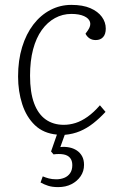

<svg xmlns="http://www.w3.org/2000/svg" viewBox="-20 -538 498 786"><path d="M218 228Q194 228 177 222.5Q160 217 146 209L155 184Q167 189 180 192.5Q193 196 211 196Q228 196 243 190Q258 184 267 171Q276 158 276 138Q276 119 266.5 108Q257 97 239.5 94Q222 91 199 94L189 82L213 13Q158 8 123 -25.5Q88 -59 71 -111.5Q54 -164 54 -225Q54 -291 70.5 -345Q87 -399 116.5 -437.5Q146 -476 186 -497Q226 -518 272 -518Q319 -518 350 -504.5Q381 -491 397 -469Q413 -447 413 -421Q413 -398 402 -386Q391 -374 372 -374Q357 -374 346.5 -381Q336 -388 330 -400L340 -414Q353 -433 348.5 -448Q344 -463 324 -472Q304 -481 272 -481Q236 -481 205 -464Q174 -447 151 -415Q128 -383 115.5 -336Q103 -289 103 -228Q103 -160 119.5 -115.5Q136 -71 167 -49Q198 -27 241 -27Q265 -27 289 -34.5Q313 -42 338.5 -60Q364 -78 389 -107L412 -80Q388 -54 362 -33.5Q336 -13 307.5 -1Q279 11 245 14L227 64Q246 62 263.5 65.5Q281 69 294.5 78Q308 87 316 101.5Q324 116 324 137Q324 163 310 183.5Q296 204 272.5 216Q249 228 218 228Z"/></svg>

Font: Literata 18pt ExtraLight
Style: Italic
Weight: 250
Italic angle: -2°
Designer: Latin by Veronika Burian and Jose Scaglione. Greek by Irene Vlachou. Cyrillic by Vera Evstafieva
Foundry: TypeTogether
Version: Version 3.103;gftools[0.9.29]